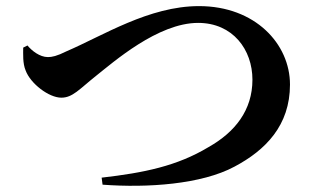

<svg xmlns="http://www.w3.org/2000/svg" viewBox="-20 -652 1040 629"><path d="M70 -503 56 -496C56 -474 54 -445 64 -421C80 -378 140 -332 181 -332C218 -332 240 -360 294 -403C351 -448 497 -577 629 -577C743 -577 807 -489 807 -391C807 -291 750 -219 663 -170C560 -108 452 -86 313 -70L316 -47C463 -36 640 -48 748 -106C850 -160 930 -241 930 -375C930 -508 816 -632 632 -632C468 -632 317 -535 198 -484C166 -468 150 -465 137 -465C110 -465 84 -486 70 -503Z"/></svg>

Font: Noto Serif CJK KR
Style: Bold
Weight: 700
Designer: Ryoko NISHIZUKA 西塚涼子 (kana & ideographs); Frank Grießhammer (Latin, Greek & Cyrillic); Wenlong ZHANG 张文龙 (bopomofo); San
Foundry: Adobe
Version: Version 2.001;hotconv 1.1.0;makeotfexe 2.6.0